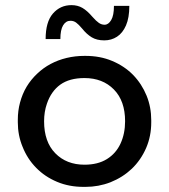

<svg xmlns="http://www.w3.org/2000/svg" viewBox="-20 -720 660 749"><path d="M387 -562.5Q357.5 -562.5 337.8 -574.5Q318 -586.5 300 -609Q286.5 -625 276.8 -632Q267 -639 255 -639Q237 -639 226.2 -621.2Q215.5 -603.5 215.5 -567.5H158Q158 -634.5 186.5 -667.2Q215 -700 259 -700Q283 -700 301.8 -689Q320.5 -678 340.5 -654.5Q355 -638 365.5 -630.8Q376 -623.5 388 -623.5Q403 -623.5 413.8 -641.8Q424.5 -660 424.5 -697H484.5Q484.5 -650.5 471.5 -620.8Q458.5 -591 436.5 -576.8Q414.5 -562.5 387 -562.5ZM313.5 9H305.5Q249.5 9 203 -10.5Q155 -30.5 121 -65.5Q86.5 -100.5 68 -147.5Q49.5 -192 49.5 -243V-252.5Q49.5 -288 58 -319.5Q67 -353.5 84 -382Q101 -410 125 -432.5Q148.5 -455 177.5 -470.5Q206.5 -486 240 -494Q273.5 -502 309.5 -502H313.5Q370.5 -502 417 -482.5Q465 -462.5 499 -428Q533 -393 552 -346.5Q570 -302 570 -251V-243Q570 -188.5 550 -142.5Q529.5 -95.5 494 -61.5Q458.5 -28 411 -9Q364.5 9 313.5 9ZM309.5 -77.5Q362 -77.5 397.2 -99.5Q432.5 -121.5 450.2 -160Q468 -198.5 468 -247Q468 -326.5 424.2 -371Q380.5 -415.5 309.5 -415.5Q251 -415.5 215.2 -389.8Q179.5 -364 163 -315.5Q152 -284 152 -247Q152 -166.5 195.8 -122Q239.5 -77.5 309.5 -77.5Z"/></svg>

Font: Acari Sans Neue SemiBold
Style: Regular
Weight: 600
Designer: Alfredo Marco Pradil (font), Cristiano Sobral (main changes)
Foundry: Hanken Design Co. (font), Cristiano Sobral (main changes)
Version: Version 2.459;March 19, 2022;FontCreator 14.0.0.2808 64-bit;